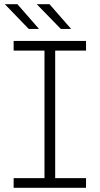

<svg xmlns="http://www.w3.org/2000/svg" viewBox="-20 -895 475 915"><path d="M243 -654V-46H390V0H45V-46H192V-654H45V-700H390V-654ZM3 -875H63L166 -757H117ZM155 -875H216L319 -757H270Z"/></svg>

Font: Montserrat Alternates Light
Style: Regular
Weight: 300
Designer: Julieta Ulanovsky
Foundry: Julieta Ulanovsky
Version: Version 7.200